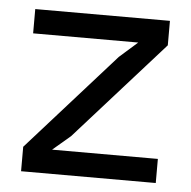

<svg xmlns="http://www.w3.org/2000/svg" viewBox="-40 -487 525 527"><g transform="rotate(5 222.0 -223.5)"><path d="M36.6 -67.4 276.4 -335.9 326.2 -379.9H36.6V-446.8H407.7V-379.4L165 -107.9L116.2 -66.4H407.7V0H36.6Z"/></g></svg>

Font: PT Astra Sans
Style: Regular
Weight: 400
Designer: A.Korolkova, I. Chaeva
Foundry: ParaType Ltd
Version: Version 1.001; ttfautohint (v1.6)